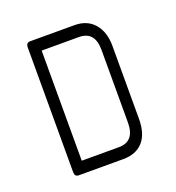

<svg xmlns="http://www.w3.org/2000/svg" viewBox="-85 -474 500 544"><g transform="rotate(-20 165.0 -202.0)"><path d="M197 0H63Q51 0 51 -14V-389Q51 -404 63 -404H197Q235 -404 256.5 -379Q278 -354 278 -312V-92Q278 -47 257 -23.5Q236 0 197 0ZM245 -312Q245 -368 197 -368H85V-36H197Q245 -36 245 -93Z"/></g></svg>

Font: Chathura
Style: Regular
Weight: 300
Designer: Appaji Ambarisha Darbha
Foundry: Aditya Fonts
Version: Version 1.00 2015